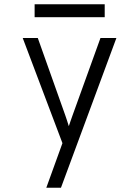

<svg xmlns="http://www.w3.org/2000/svg" viewBox="-20 -690 656 904"><path d="M198 194 274 -16 87 -511H158L287 -148Q291 -136.5 295.2 -123.8Q299.5 -111 304 -96Q308.5 -109.5 313 -122.5Q317.5 -135.5 322 -148L453 -511H528L267 194ZM143 -609V-670H473V-609Z"/></svg>

Font: Overpass Mono Light Light
Style: Regular
Weight: 300
Monospace: yes
Version: Version 4.000